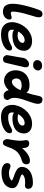

<svg xmlns="http://www.w3.org/2000/svg" viewBox="1428 -2228 849 3744"><g transform="rotate(90 1852.0 -355.5)"><path d="M208 11.2Q187 11.2 169.4 8.3Q151.9 5.4 131.8 -3.7Q111.8 -12.7 97.4 -28.1Q83 -43.5 71.5 -70.6Q60.1 -97.7 55.7 -133.8Q51.3 -169.9 54.9 -223.4Q58.6 -276.9 71.8 -342.8Q107.4 -519.5 172.9 -694.8Q186.5 -729 205.3 -744.4Q224.1 -759.8 252.9 -759.8Q335.4 -759.8 311 -640.1Q305.2 -612.3 273.4 -512Q241.7 -411.6 223.1 -323.2Q213.4 -275.4 209.2 -241.2Q205.1 -207 205.1 -188Q205.1 -168.9 209.5 -158.4Q213.9 -147.9 219.5 -145Q225.1 -142.1 233.9 -142.1Q257.3 -142.1 281.5 -150.6Q305.7 -159.2 316.9 -159.2Q341.8 -159.2 353 -142.8Q364.3 -126.5 358.9 -99.1Q349.1 -48.8 306.4 -18.8Q263.7 11.2 208 11.2Z M647.5 48.8Q600.1 48.8 561.3 38.3Q522.5 27.8 495.6 9Q468.8 -9.8 449.5 -35.9Q430.2 -62 421.9 -93.3Q413.6 -124.5 411.9 -159.9Q410.2 -195.3 418.5 -232.9Q430.7 -294.4 462.9 -352.5Q495.1 -410.6 541.5 -456.3Q587.9 -502 649.9 -529.5Q711.9 -557.1 777.8 -557.1Q879.4 -557.1 931.4 -501.7Q983.4 -446.3 964.8 -353Q955.6 -305.7 928 -270Q900.4 -234.4 860.4 -214.1Q820.3 -193.8 774.7 -183.8Q729 -173.8 677.7 -173.8Q596.2 -173.8 563.5 -205.1V-204.1Q551.8 -146.5 572 -118.7Q592.3 -90.8 652.8 -90.8Q696.8 -90.8 735.4 -98.9Q773.9 -106.9 799.3 -118.2Q824.7 -129.4 845.5 -140.6Q866.2 -151.9 884 -159.9Q901.9 -168 915.5 -168Q944.3 -168 956.5 -149.7Q968.8 -131.3 962.9 -102.1Q951.2 -43 861.6 2.9Q772 48.8 647.5 48.8ZM763.7 -412.1Q714.4 -412.1 668.5 -376.2Q622.6 -340.3 592.8 -284.2Q596.7 -284.2 621.3 -279.5Q646 -274.9 667.5 -274.9Q722.7 -274.9 764.9 -298.1Q807.1 -321.3 813.5 -356Q819.3 -382.8 806.9 -397.5Q794.4 -412.1 763.7 -412.1Z M1248 -577.1Q1197.8 -577.1 1171.4 -605.5Q1145 -633.8 1153.3 -675.8Q1160.6 -712.4 1189.9 -732.7Q1219.2 -752.9 1260.3 -752.9Q1310.5 -752.9 1335 -722.9Q1359.4 -692.9 1352.1 -657.2Q1346.2 -624.5 1319.3 -600.8Q1292.5 -577.1 1248 -577.1ZM1138.2 9.8Q1095.7 9.8 1072.3 -19.8Q1048.8 -49.3 1057.1 -88.9Q1076.2 -183.1 1089.8 -271.5Q1103.5 -359.9 1108.9 -387.2Q1118.2 -431.2 1155.3 -464.6Q1192.4 -498 1230 -498Q1263.2 -498 1280.3 -474.4Q1297.4 -450.7 1289.1 -407.2Q1282.7 -373 1248 -229Q1213.4 -85 1207 -53.2Q1194.3 9.8 1138.2 9.8Z M1557.6 -9.8Q1485.4 -9.8 1433.3 -50.8Q1381.3 -91.8 1361.3 -157.2Q1341.3 -222.7 1355.5 -294.9Q1375.5 -397 1451.7 -452.6Q1527.8 -508.3 1637.7 -506.8Q1755.4 -506.8 1785.6 -442.9Q1822.8 -548.3 1851.6 -693.8Q1866.2 -759.8 1915.5 -759.8Q1972.7 -759.8 1993.2 -721.9Q2013.7 -684.1 1995.6 -611.8Q1980 -550.3 1944.6 -454.6Q1909.2 -358.9 1897.5 -299.8Q1887.2 -244.6 1887.7 -211.4Q1888.2 -178.2 1895.3 -155Q1902.3 -131.8 1911.1 -119.4Q1919.9 -106.9 1925.5 -93.5Q1931.2 -80.1 1928.7 -65.9Q1918 -2 1843.8 -2Q1803.2 -2 1775.4 -28.8Q1747.6 -55.7 1737.3 -101.1Q1693.8 -54.7 1647 -32.2Q1600.1 -9.8 1557.6 -9.8ZM1512.7 -278.8Q1503.4 -232.4 1521.7 -197.8Q1540 -163.1 1574.7 -163.1Q1615.2 -163.1 1657.5 -205.6Q1699.7 -248 1739.7 -329.1Q1732.9 -330.6 1720.9 -337.4Q1709 -344.2 1691.4 -349.1Q1673.8 -354 1647.5 -354Q1591.8 -354 1555.9 -334Q1520 -314 1512.7 -278.8Z M2260.3 48.8Q2212.9 48.8 2174.1 38.3Q2135.3 27.8 2108.4 9Q2081.5 -9.8 2062.3 -35.9Q2043 -62 2034.7 -93.3Q2026.4 -124.5 2024.7 -159.9Q2022.9 -195.3 2031.2 -232.9Q2043.5 -294.4 2075.7 -352.5Q2107.9 -410.6 2154.3 -456.3Q2200.7 -502 2262.7 -529.5Q2324.7 -557.1 2390.6 -557.1Q2492.2 -557.1 2544.2 -501.7Q2596.2 -446.3 2577.6 -353Q2568.4 -305.7 2540.8 -270Q2513.2 -234.4 2473.1 -214.1Q2433.1 -193.8 2387.5 -183.8Q2341.8 -173.8 2290.5 -173.8Q2209 -173.8 2176.3 -205.1V-204.1Q2164.6 -146.5 2184.8 -118.7Q2205.1 -90.8 2265.6 -90.8Q2309.6 -90.8 2348.1 -98.9Q2386.7 -106.9 2412.1 -118.2Q2437.5 -129.4 2458.3 -140.6Q2479 -151.9 2496.8 -159.9Q2514.6 -168 2528.3 -168Q2557.1 -168 2569.3 -149.7Q2581.5 -131.3 2575.7 -102.1Q2564 -43 2474.4 2.9Q2384.8 48.8 2260.3 48.8ZM2376.5 -412.1Q2327.1 -412.1 2281.2 -376.2Q2235.4 -340.3 2205.6 -284.2Q2209.5 -284.2 2234.1 -279.5Q2258.8 -274.9 2280.3 -274.9Q2335.4 -274.9 2377.7 -298.1Q2419.9 -321.3 2426.3 -356Q2432.1 -382.8 2419.7 -397.5Q2407.2 -412.1 2376.5 -412.1Z M2762.2 12.2Q2727.1 12.2 2706.3 -21.5Q2685.5 -55.2 2695.3 -101.1Q2736.3 -304.7 2718.3 -394Q2708 -434.1 2713.4 -459Q2716.8 -478 2733.9 -489.5Q2751 -501 2773.9 -501Q2822.8 -501 2845 -469.5Q2867.2 -438 2867.2 -358.9Q2924.3 -433.1 2990.7 -474.1Q3057.1 -515.1 3114.3 -515.1Q3198.2 -515.1 3179.2 -418.9Q3170.9 -374 3108.4 -356.9Q3058.6 -342.8 3019.8 -322Q2981 -301.3 2955.1 -278.3Q2929.2 -255.4 2908.2 -223.1Q2887.2 -190.9 2874.3 -161.4Q2861.3 -131.8 2847.2 -89.8Q2824.7 -27.8 2808.8 -7.8Q2793 12.2 2762.2 12.2Z M3341.8 39.1Q3290.5 39.1 3252.2 27.8Q3213.9 16.6 3193.4 -2.2Q3172.9 -21 3165 -43.2Q3157.2 -65.4 3162.1 -88.9Q3165 -109.9 3179.7 -123Q3194.3 -136.2 3216.8 -136.2Q3232.4 -136.2 3251.2 -128.7Q3270 -121.1 3294.9 -113.5Q3319.8 -106 3350.1 -106Q3402.8 -106 3438.5 -118.4Q3474.1 -130.9 3502.9 -159.2Q3495.1 -169.9 3473.9 -180.2Q3452.6 -190.4 3426.5 -199.5Q3400.4 -208.5 3370.4 -219Q3340.3 -229.5 3314 -244.4Q3287.6 -259.3 3267.3 -278.1Q3247.1 -296.9 3238.3 -325.4Q3229.5 -354 3236.8 -389.2Q3247.1 -440.9 3279.1 -478.8Q3311 -516.6 3356.9 -536.6Q3402.8 -556.6 3451.7 -565.4Q3500.5 -574.2 3553.7 -573.2Q3593.8 -572.8 3620.1 -557.4Q3646.5 -542 3655.8 -519.3Q3665 -496.6 3660.6 -470.2Q3655.8 -444.8 3640.4 -431.4Q3625 -418 3603 -418Q3592.8 -418 3571.8 -419.9Q3550.8 -421.9 3533.7 -421.9Q3417.5 -421.9 3377.9 -366.2Q3383.3 -352.1 3403.1 -341.1Q3422.9 -330.1 3449.2 -321.8Q3475.6 -313.5 3505.9 -304.4Q3536.1 -295.4 3563.5 -282.5Q3590.8 -269.5 3612.1 -252.2Q3633.3 -234.9 3642.8 -206.8Q3652.3 -178.7 3645 -142.1Q3635.3 -93.3 3606.9 -57.1Q3578.6 -21 3536.9 -0.5Q3495.1 20 3446.8 29.5Q3398.4 39.1 3341.8 39.1Z"/></g></svg>

Font: Shantell Sans Irregular
Style: Bold Italic
Weight: 700
Italic angle: -11.31°
Designer: Stephen Nixon, Anya Danilova, Shantell Martin
Foundry: Arrow Type
Version: Version 1.006;[9816181b4]